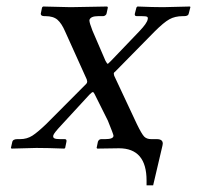

<svg xmlns="http://www.w3.org/2000/svg" viewBox="-20 -451 599 584"><path d="M341.8 0 275.9 1 273.9 -1 277.8 -20Q280.8 -27.8 288.1 -27.8H299.8Q325.2 -27.8 325.2 -38.1Q325.2 -42 308.1 -84L268.1 -164.1Q265.1 -170.9 262.2 -170.9Q259.8 -170.9 252 -163.1L167 -70.8Q143.6 -45.9 142.1 -39.1Q140.6 -32.7 145.3 -30.3Q149.9 -27.8 163.1 -27.8H176.8Q183.6 -27.8 182.1 -20L178.2 -1L175.8 1Q125 -1 90.8 -1L15.1 1L13.2 -1L17.1 -18.1Q18.6 -27.8 32.2 -27.8H41Q62 -27.8 78.4 -38.3Q94.7 -48.8 121.1 -74.2L242.2 -195.8Q245.1 -198.7 245.1 -202.1Q245.6 -203.1 244.1 -208V-209L178.2 -355Q167.5 -379.9 154.8 -390.9Q142.1 -401.9 118.2 -401.9H115.2Q104 -401.9 104 -409.2L107.9 -428.2L110.8 -431.2L194.8 -429.2L306.2 -431.2L308.1 -428.2L304.2 -410.2Q303.7 -406.7 300.3 -404.3Q296.9 -401.9 293.9 -401.9H278.8Q255.4 -401.9 252 -390.1V-388.2Q252 -381.8 261.2 -357.9L300.8 -266.1Q305.7 -256.8 308.1 -256.8Q308.6 -256.8 316.9 -265.1L404.8 -356.9Q427.2 -380.4 429.2 -392.1Q430.7 -397.9 427.5 -399.9Q424.3 -401.9 411.1 -401.9H396Q388.7 -401.9 390.1 -409.2L395 -428.2L397.9 -431.2Q445.3 -429.2 476.1 -429.2L558.1 -431.2L559.1 -429.2L554.2 -410.2Q553.2 -401.9 540 -401.9H536.1Q512.2 -401.9 495.1 -392.3Q478 -382.8 450.2 -355L330.1 -232.9Q326.2 -230.5 326.2 -228Q325.7 -227.1 327.1 -222.2V-221.2L396 -74.2Q411.1 -43 418.7 -35.4Q426.3 -27.8 439.9 -27.8H457Q475.1 -27.8 475.1 -14.2Q475.1 -13.2 474.6 -11Q474.1 -8.8 474.1 -7.8L445.8 112.8H425.8V98.1Q425.8 0 341.8 0Z"/></svg>

Font: Common Serif
Style: Italic
Weight: 400
Italic angle: -12°
Designer: Philipp H. Poll, Khaled Hosny
Foundry: Stefan Peev, Context Ltd.
Version: Version 1.026